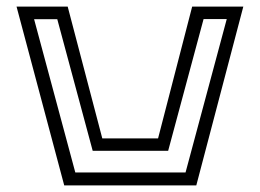

<svg xmlns="http://www.w3.org/2000/svg" viewBox="-20 -560 785 580"><path d="M174 0 30 -540H184.5L289 -142H457.5L560.5 -540H715L573 0ZM207.5 -39H540.5L665 -502.5H595L488 -104.5H260L153 -502H83Z"/></svg>

Font: Tourney Expanded
Style: Regular
Weight: 400
Width: 7
Designer: Tyler Finck
Foundry: Etcetera Type Co
Version: Version 1.010; ttfautohint (v1.8.3)